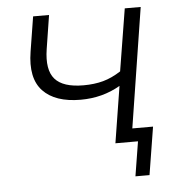

<svg xmlns="http://www.w3.org/2000/svg" viewBox="-48 -546 651 720"><g transform="rotate(-5 277.5 -185.5)"><path d="M369 0 403 -213Q336 -174 254 -174Q158 -174 112 -222.5Q66 -271 82 -370L103 -501H163L143 -374Q131 -297 161.5 -262Q192 -227 269 -227Q310 -227 343 -236Q376 -245 410 -267L448 -501H508L437 -50H515L486 130H433L454 0Z"/></g></svg>

Font: Mulish Light
Style: Italic
Weight: 300
Italic angle: -9°
Designer: Vernon Adams
Foundry: Vernon Adams
Version: Version 3.603; ttfautohint (v1.8.3)